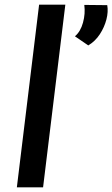

<svg xmlns="http://www.w3.org/2000/svg" viewBox="-20 -800 480 820"><path d="M147 -780H259L164 0H52ZM357 -606 300 -645Q324 -665 334.5 -703.5Q345 -742 340 -779L438 -778Q443 -750 434.5 -717Q426 -684 406.5 -654Q387 -624 357 -606Z"/></svg>

Font: Josefin Sans Thin SemiBold
Style: Italic
Weight: 600
Italic angle: -7°
Version: Version 2.000